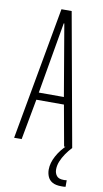

<svg xmlns="http://www.w3.org/2000/svg" viewBox="-98 -733 525 980"><g transform="rotate(10 164.5 -243.0)"><path d="M14 0 138 -688H191L315 0H273L235 -211H92L53 0ZM98 -249H228L165 -619H162ZM293 202Q265 202 248 192.5Q231 183 223.5 166Q216 149 216 129Q216 95 236 58Q256 21 290 -10L315 0Q298 18 284 38.5Q270 59 261.5 80Q253 101 253 122Q253 141 263.5 154.5Q274 168 299 168Q302 168 305.5 168Q309 168 316 167V201Q309 202 304.5 202Q300 202 293 202Z"/></g></svg>

Font: Saira UltraCondensed ExtraLight
Style: Regular
Weight: 250
Width: 1
Designer: Hector Gatti with collaboration of the Omnibus-Type team
Foundry: Omnibus-Type
Version: Version 1.101